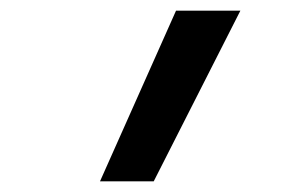

<svg xmlns="http://www.w3.org/2000/svg" viewBox="-20 -792 540 361"><path d="M168 -451 311 -772H432L269 -451Z"/></svg>

Font: Iosevka Curly Semibold Oblique
Style: Regular
Weight: 600
Italic angle: -9°
Monospace: yes
Designer: Belleve Invis
Foundry: Belleve Invis
Version: Version 11.1.0; ttfautohint (v1.8.3)